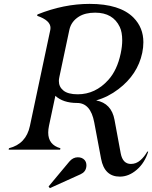

<svg xmlns="http://www.w3.org/2000/svg" viewBox="-20 -767 780 984"><path d="M284.2 -372.1Q281.7 -360.4 281.7 -352.1Q281.7 -322.3 304.2 -303.7Q327.6 -283.7 378.4 -283.7Q468.8 -283.7 535.2 -357.4Q580.6 -407.7 598.6 -493.2Q606.4 -529.8 606.4 -560.1Q606.4 -602.5 593.8 -628.9Q559.1 -702.1 467.8 -702.1Q417 -702.1 384.8 -682.1Q344.7 -657.2 335.4 -613.8ZM24.4 0 25.9 -7.3Q113.8 -29.3 133.3 -121.6L237.8 -613.8Q238.8 -618.2 238.8 -624Q238.8 -662.6 170.4 -686L171.9 -692.9Q306.6 -747.1 439 -747.1Q594.7 -747.1 664.6 -676.3Q714.8 -625 714.8 -550.8Q714.8 -524.4 709 -496.1Q685.5 -384.8 586.9 -310.1Q533.7 -269.5 472.7 -252.4Q551.3 -237.8 566.9 -152.8L598.6 18.6Q608.9 73.2 650.9 73.2Q677.7 73.2 699 54.7Q720.2 36.1 734.9 9.8H739.7Q721.7 67.9 680.9 103Q640.1 138.2 594.2 138.2Q515.1 138.2 498 46.4L462.9 -140.1Q444.3 -239.3 375 -239.3Q303.7 -239.3 263.7 -275.9L231 -122.1Q227.1 -103.5 227.1 -87.4Q227.1 -24.9 289.6 -7.3L288.1 0ZM378.9 39.1Q400.9 39.1 413.6 53.2Q422.9 64 422.9 80.6Q422.9 84 422.4 87.9Q418.9 114.3 393.1 126L235.4 197.3L229 188.5L335.4 61Q354 39.1 378.9 39.1Z"/></svg>

Font: Modern Antiqua
Style: Book Oblique
Weight: 400
Italic angle: -12°
Designer: Wojciech Kalinowski "wmk69" (wmk69@o2.pl)
Foundry: Wojciech Kalinowski "wmk69" (wmk69@o2.pl)
Version: Version 3.1.0; 2021-05-28